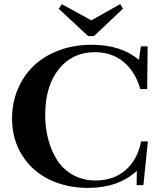

<svg xmlns="http://www.w3.org/2000/svg" viewBox="-20 -892 758 925"><path d="M404.3 -718.3 262.7 -850.1 278.3 -871.6 419.9 -793.9 559.1 -872.1 572.3 -850.1 433.1 -718.3ZM403.8 13.2Q300.8 13.2 218 -26.9Q135.3 -66.9 86.7 -143.8Q38.1 -220.7 38.1 -321.3Q38.1 -397 65.7 -462.4Q93.3 -527.8 142.8 -575.2Q192.4 -622.6 264.2 -649.4Q335.9 -676.3 420.9 -676.3Q563.5 -676.3 649.4 -603.5L658.7 -668.9H691.4L689 -462.9H656.2Q631.3 -548.3 574.5 -594.5Q517.6 -640.6 437 -640.6Q328.6 -640.6 263.2 -558.8Q197.8 -477.1 197.8 -338.4Q197.8 -275.4 212.6 -219.5Q227.5 -163.6 256.3 -119.1Q285.2 -74.7 332.8 -48.6Q380.4 -22.5 440.9 -22.5Q527.3 -22.5 585 -72.5Q642.6 -122.6 659.7 -210.9H692.4L670.9 0H638.2L639.2 -68.8Q549.8 13.2 403.8 13.2Z"/></svg>

Font: Elstob 10pt SemiBold
Style: Regular
Weight: 600
Designer: Peter S. Baker
Version: Version 1.015